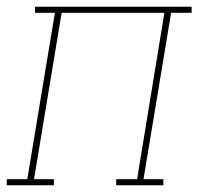

<svg xmlns="http://www.w3.org/2000/svg" viewBox="-57 -550 589 570"><path d="M-37 0V-18H24L106 -512H47V-530H512V-512H451L369 -18H428V0H288V-18H350L431 -512H126L44 -18H103V0Z"/></svg>

Font: Iosevka Slab Thin Oblique
Style: Regular
Weight: 100
Italic angle: -9°
Monospace: yes
Designer: Belleve Invis
Foundry: Belleve Invis
Version: Version 11.1.0; ttfautohint (v1.8.3)